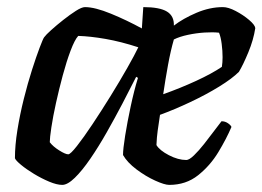

<svg xmlns="http://www.w3.org/2000/svg" viewBox="-20 -520 738 540"><path d="M155 0Q140 0 118.5 -9Q97 -18 75.5 -31Q54 -44 39 -56.5Q24 -69 22 -75Q22 -111 29 -154.5Q36 -198 47 -242Q58 -286 70 -323.5Q82 -361 91.5 -386Q101 -411 104 -415Q109 -422 124 -435.5Q139 -449 158 -464Q177 -479 193.5 -489.5Q210 -500 219 -500Q247 -500 292 -481.5Q337 -463 379 -440L383 -500Q429 -500 449.5 -487.5Q470 -475 469 -448Q495 -468 532.5 -484Q570 -500 607 -500Q622 -500 643 -489Q664 -478 680.5 -464Q697 -450 698 -441Q693 -408 678.5 -373Q664 -338 652 -318Q633 -299 596.5 -276.5Q560 -254 515.5 -233Q471 -212 430 -197Q426 -170 423.5 -152.5Q421 -135 420 -112Q429 -97 455 -83.5Q481 -70 504 -70Q512 -70 525.5 -83Q539 -96 554 -115Q569 -134 582 -151.5Q595 -169 603 -179Q613 -179 621 -173.5Q629 -168 631 -163Q617 -130 594 -92Q571 -54 537 -27Q503 0 456 0Q443 0 416.5 -12Q390 -24 364 -43.5Q338 -63 326 -84Q326 -101 332 -138.5Q338 -176 347.5 -220.5Q357 -265 368 -301L363 -304Q346 -270 324.5 -229Q303 -188 280 -147.5Q257 -107 234 -73.5Q211 -40 190.5 -20Q170 0 155 0ZM439 -255Q487 -272 531.5 -292.5Q576 -313 604 -332Q606 -344 606 -359Q606 -377 603.5 -396.5Q601 -416 596 -428Q579 -430 555.5 -428.5Q532 -427 508.5 -422Q485 -417 469 -409Q460 -378 452.5 -337Q445 -296 439 -255ZM172 -86Q178 -86 196.5 -109.5Q215 -133 240 -170.5Q265 -208 291 -250Q317 -292 338 -329Q359 -366 369 -387Q320 -403 277 -410.5Q234 -418 200 -419Q190 -408 178.5 -377.5Q167 -347 156.5 -308Q146 -269 137.5 -230.5Q129 -192 124.5 -162Q120 -132 120 -120Q129 -108 146.5 -97Q164 -86 172 -86Z"/></svg>

Font: Texturina SemiBold
Style: Italic
Weight: 600
Italic angle: -11°
Designer: Guillermo Torres Carreño
Foundry: Omnibus-Type
Version: Version 1.002; ttfautohint (v1.8.3)